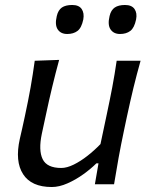

<svg xmlns="http://www.w3.org/2000/svg" viewBox="-20 -740 602 771"><path d="M188 11Q106 11 72.8 -40.5Q39.5 -92 59.5 -182Q64 -202.5 69 -223.5Q74 -244.5 79.5 -271.5Q93.5 -336.5 102.8 -388.8Q112 -441 119.5 -496L217.5 -499.5Q202.5 -444.5 189.8 -391.5Q177 -338.5 164.5 -279.5L148 -203Q134 -136.5 151.2 -101Q168.5 -65.5 226 -65.5Q248.5 -65.5 276 -79Q303.5 -92.5 331.5 -114.5Q359.5 -136.5 383.5 -161.5L408.5 -279.5Q421 -338 430.8 -389.5Q440.5 -441 448.5 -496H544.5Q529 -441 516.2 -388.5Q503.5 -336 489.5 -271L478.5 -219Q465.5 -157.5 456.2 -106.2Q447 -55 438 0H361L375.5 -84H367Q345.5 -62.5 315 -40.5Q284.5 -18.5 251.2 -3.8Q218 11 188 11ZM462 -603.5Q436.5 -603.5 424 -621.8Q411.5 -640 420 -675.5Q425.5 -699.5 440.8 -709.8Q456 -720 482 -720Q509 -720 520.2 -703.8Q531.5 -687.5 526.5 -662Q519.5 -628 503.2 -615.8Q487 -603.5 462 -603.5ZM250 -603.5Q224 -603.5 211.8 -621.8Q199.5 -640 208 -675.5Q213.5 -699.5 228.5 -709.8Q243.5 -720 270 -720Q297 -720 308 -703.8Q319 -687.5 314.5 -662Q307.5 -628 291.2 -615.8Q275 -603.5 250 -603.5Z"/></svg>

Font: Commissioner Flair
Style: Italic
Weight: 400
Italic angle: -12°
Designer: Kostas Bartsokas
Foundry: Kostas Bartsokas
Version: Version 1.000; ttfautohint (v1.8.3)